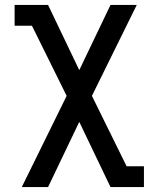

<svg xmlns="http://www.w3.org/2000/svg" viewBox="-20 -550 640 775"><path d="M68 205 249 -163 109 -446H39V-530H174L300 -267L426 -530H532L351 -163L491 121H561V205H426L300 -58L174 205Z"/></svg>

Font: Iosevka Slab Medium Extended
Style: Regular
Weight: 500
Width: 7
Monospace: yes
Designer: Belleve Invis
Foundry: Belleve Invis
Version: Version 11.1.1; ttfautohint (v1.8.3)